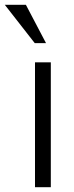

<svg xmlns="http://www.w3.org/2000/svg" viewBox="-71 -781 307 801"><path d="M75 0V-521H141V0ZM37 -761 121 -601H74L-51 -761Z"/></svg>

Font: Rising Sun Light
Style: Regular
Weight: 300
Designer: Matt McInerney, Pablo Impallari, Rodrigo Fuenzalida (Raleway font), Stephen Hutchings (Greek), Cristiano Sobral (main ch
Foundry: The Rising Sun Project Authors
Version: Version 4.327; ttfautohint (v1.8.4.7-5d5b-dirty)